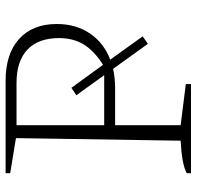

<svg xmlns="http://www.w3.org/2000/svg" viewBox="-28 -656 685 668"><g transform="rotate(-90 314.0 -322.5)"><path d="M367 -645Q460 -645 512 -598Q564 -551 564 -467Q564 -400 531 -351.5Q498 -303 440 -281L521 -168L495 -150L408 -271Q376 -264 341 -264H212V-36L355 -18V0H45V-15Q77 -32 158 -36L167 -609L45 -629V-645ZM342 -416 422 -306Q471 -337 493 -373.5Q515 -410 515 -459Q515 -531 475 -569Q435 -607 359 -607H212V-302H386L316 -399Z"/></g></svg>

Font: Piazzolla ExtraLight
Style: Regular
Weight: 200
Designer: Juan Pablo del Peral
Foundry: Huerta Tipografica
Version: Version 1.330